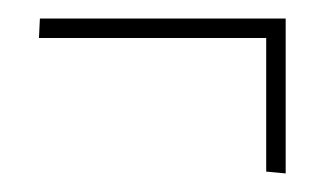

<svg xmlns="http://www.w3.org/2000/svg" viewBox="-20 -293 350 207"><path d="M288 -273V-106L267 -108V-252H22L23 -273Z"/></svg>

Font: FogtwoNo5
Style: Regular
Weight: 400
Designer: gluk (gluksza@wp.pl)
Foundry: gluk (gluksza@wp.pl)
Version: Version 0.87